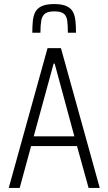

<svg xmlns="http://www.w3.org/2000/svg" viewBox="-20 -925 534 945"><path d="M23 0 214 -688H280L471 0H416L359 -206H133L77 0ZM146 -254H346L249 -612H244ZM247 -905Q286 -905 308 -894.5Q330 -884 339.5 -865.5Q349 -847 351.5 -821Q354 -795 354 -764H314Q314 -799 311 -822.5Q308 -846 294 -857.5Q280 -869 248 -869Q215 -869 201 -857.5Q187 -846 183 -823.5Q179 -801 179 -764H139Q139 -795 141.5 -821Q144 -847 153.5 -865.5Q163 -884 185 -894.5Q207 -905 247 -905Z"/></svg>

Font: Saira Condensed Light
Style: Regular
Weight: 300
Width: 3
Designer: Hector Gatti with collaboration of the Omnibus-Type team
Foundry: Omnibus-Type
Version: Version 1.101